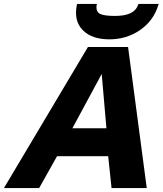

<svg xmlns="http://www.w3.org/2000/svg" viewBox="-20 -956 827 976"><path d="M726 0H547L530 -162H270L179 0H0L427 -717H631ZM348 -304H521L497 -580ZM473 -936 471 -929Q467 -896 488.5 -885.5Q510 -875 564 -875Q662 -875 681 -929L684 -936H787L784 -928Q760 -850 691.5 -803Q623 -756 536 -756Q447 -756 401 -802.5Q355 -849 370 -928L372 -936Z"/></svg>

Font: Passageway
Style: BdIt
Weight: 700
Foundry: Ascender Corporation
Version: Version 1.11